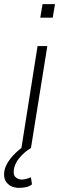

<svg xmlns="http://www.w3.org/2000/svg" viewBox="-50 -714 299 925"><path d="M53 0 131 -492H178L99 0ZM144 -629 155 -694H215L204 -629ZM41 191Q4 191 -17 166.5Q-38 142 -26 97Q-14 64 14 34Q42 4 85 -23L98 0Q88 5 71.5 18.5Q55 32 40.5 50.5Q26 69 19 92Q11 125 23.5 138Q36 151 55 151Q65 151 76 148Q87 145 99 140L104 174Q94 183 78 187Q62 191 41 191Z"/></svg>

Font: Nunito Sans 7pt Condensed ExtraLight
Style: Italic
Weight: 250
Width: 3
Italic angle: -9°
Designer: Vernon Adams
Foundry: Vernon Adams
Version: Version 3.101;gftools[0.9.27]